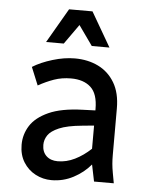

<svg xmlns="http://www.w3.org/2000/svg" viewBox="-53 -779 649 833"><g transform="rotate(5 271.5 -362.5)"><path d="M60 -132Q60 -177 84 -215Q108 -253 163 -278Q218 -303 311 -306L366 -308V-314Q366 -380 335 -408.5Q304 -437 249 -437Q209 -437 175 -425Q141 -413 107 -394L75 -472Q110 -494 161 -509.5Q212 -525 258 -525Q315 -525 360 -503Q405 -481 431.5 -436.5Q458 -392 458 -325V-122Q458 -101 459.5 -83.5Q461 -66 465 -44L473 0H387L372 -73Q342 -37 297.5 -13.5Q253 10 202 10Q165 10 132.5 -7Q100 -24 80 -56Q60 -88 60 -132ZM154 -140Q154 -109 172.5 -91.5Q191 -74 222 -74Q260 -74 296.5 -92Q333 -110 366 -141V-242L315 -237Q250 -231 215 -216Q180 -201 167 -181.5Q154 -162 154 -140ZM127 -585 214 -735H316L403 -585H326L265 -671L204 -585Z"/></g></svg>

Font: Radio Canada
Style: Regular
Weight: 400
Designer: Charles Daoud, Etienne Aubert Bonn, Alexandre Saumier Demers, Jacques Le Bailly
Foundry: Radio-Canada
Version: Version 2.104;gftools[0.9.28.dev5+ged2979d]